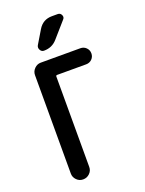

<svg xmlns="http://www.w3.org/2000/svg" viewBox="-176 -1047 851 1129"><g transform="rotate(-20 250.0 -482.5)"><path d="M296.9 -964.8H333Q349.6 -964.8 356.4 -949.7Q363.3 -934.6 351.6 -922.9L267.6 -827.1Q235.4 -790 184.6 -790Q168.9 -790 161.1 -804.7Q153.3 -819.3 161.1 -833L210.9 -916Q240.2 -964.8 296.9 -964.8ZM141.6 0Q118.2 0 101.6 -17.1Q85 -34.2 85 -56.6V-672.9Q85 -696.3 102.1 -713.4Q119.1 -730.5 141.6 -730.5H389.6Q411.1 -730.5 425.8 -715.8Q440.4 -701.2 440.4 -680.2Q440.4 -659.2 425.8 -644.5Q411.1 -629.9 389.6 -629.9H208Q200.2 -629.9 200.2 -622.1V-56.6Q200.2 -33.2 183.1 -16.6Q166 0 142.6 0Z"/></g></svg>

Font: Rounded Mgen+ 2m medium
Style: Regular
Weight: 500
Designer: [Source Han Sans]
Ryoko NISHIZUKA  (kana & ideographs); Paul D. Hunt (Latin, Greek & Cyrillic); Wenlong ZHANG  (bopomofo
Version: Version 1.059.20150602